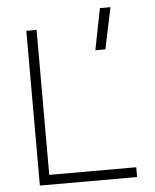

<svg xmlns="http://www.w3.org/2000/svg" viewBox="-54 -812 694 857"><g transform="rotate(-5 293.0 -383.0)"><path d="M89.8 0V-693.4H135.7V-43.9H525.4V0ZM389.2 -580.1 425.8 -765.6H473.1L434.1 -580.1Z"/></g></svg>

Font: Cascadia Mono NF ExtraLight
Style: Regular
Weight: 200
Monospace: yes
Designer: Aaron Bell
Foundry: Saja Typeworks
Version: Version 2404.023; ttfautohint (v1.8.4)